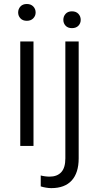

<svg xmlns="http://www.w3.org/2000/svg" viewBox="-20 -738 506 971"><path d="M115.7 -717.8Q136.2 -717.8 148.2 -705.3Q160.2 -692.9 160.2 -674.8Q160.2 -657.7 148.2 -645.3Q136.2 -632.8 115.7 -632.8Q94.7 -632.8 83.3 -645.3Q71.8 -657.7 71.8 -674.8Q71.8 -692.4 83.3 -705.1Q94.7 -717.8 115.7 -717.8ZM149.4 0H82.5V-528.3H149.4ZM377.9 -528.3V63Q377.9 135.7 342.8 174.6Q307.6 213.4 239.3 213.4Q227.1 213.4 212.4 210.9Q197.8 208.5 186 204.6V149.4Q194.8 151.9 207.3 153.6Q219.7 155.3 230.5 155.3Q269 155.3 289.8 132.8Q310.5 110.4 310.5 63V-528.3ZM343.8 -595.7Q323.2 -595.7 311.8 -607.9Q300.3 -620.1 300.3 -637.7Q300.3 -655.3 311.8 -668Q323.2 -680.7 343.8 -680.7Q364.7 -680.7 376.5 -668Q388.2 -655.3 388.2 -637.7Q388.2 -620.1 376.5 -607.9Q364.7 -595.7 343.8 -595.7Z"/></svg>

Font: Heebo Light
Style: Regular
Weight: 300
Designer: Oded Ezer
Foundry: Ezer Type House
Version: Version 3.100